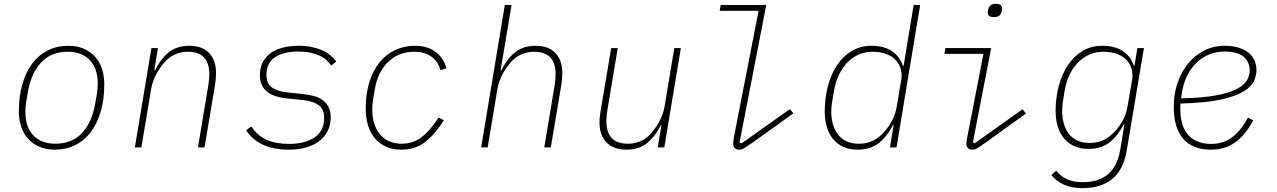

<svg xmlns="http://www.w3.org/2000/svg" viewBox="-20 -766 6640 998"><path d="M266 12Q220 12 185 -3Q150 -18 126 -44.5Q102 -71 90 -107.5Q78 -144 78 -187Q78 -266 96.5 -329.5Q115 -393 148.5 -437Q182 -481 229.5 -504.5Q277 -528 334 -528Q380 -528 415 -513Q450 -498 474 -471.5Q498 -445 510 -408.5Q522 -372 522 -329Q522 -249 503.5 -186Q485 -123 451.5 -79Q418 -35 370.5 -11.5Q323 12 266 12ZM268 -19Q354 -19 406 -74.5Q458 -130 475 -228L484 -280Q486 -295 487 -305.5Q488 -316 488 -333Q488 -369 478.5 -399Q469 -429 450 -450.5Q431 -472 401.5 -484.5Q372 -497 332 -497Q246 -497 194 -441.5Q142 -386 125 -288L116 -236Q114 -221 113 -210.5Q112 -200 112 -183Q112 -147 121.5 -117Q131 -87 150 -65.5Q169 -44 198.5 -31.5Q228 -19 268 -19Z M681 0 767 -516H801L782 -400H786Q815 -460 857 -494Q899 -528 965 -528Q1031 -528 1067 -490.5Q1103 -453 1103 -385Q1103 -371 1101.5 -356Q1100 -341 1098 -326L1043 0H1009L1063 -323Q1065 -337 1066.5 -352Q1068 -367 1068 -380Q1068 -497 956 -497Q921 -497 888 -482.5Q855 -468 828 -434Q821 -425 812 -412.5Q803 -400 794 -383.5Q785 -367 777.5 -347.5Q770 -328 766 -306L715 0Z M1481 12Q1326 12 1259 -89L1286 -109Q1318 -61 1366 -39.5Q1414 -18 1483 -18Q1566 -18 1615.5 -52Q1665 -86 1665 -153Q1665 -200 1635 -220.5Q1605 -241 1552 -246L1474 -254Q1444 -257 1418 -264.5Q1392 -272 1372.5 -286Q1353 -300 1342 -322Q1331 -344 1331 -376Q1331 -416 1347 -445Q1363 -474 1390.5 -492.5Q1418 -511 1454.5 -519.5Q1491 -528 1532 -528Q1571 -528 1601.5 -521.5Q1632 -515 1656 -504Q1680 -493 1697.5 -478Q1715 -463 1728 -447L1702 -425Q1692 -439 1678 -452.5Q1664 -466 1643 -476Q1622 -486 1594 -492Q1566 -498 1529 -498Q1453 -498 1409 -468Q1365 -438 1365 -378Q1365 -330 1395 -310Q1425 -290 1479 -285L1556 -277Q1585 -274 1611 -267Q1637 -260 1656.5 -246Q1676 -232 1687.5 -210Q1699 -188 1699 -156Q1699 -114 1682 -82.5Q1665 -51 1636 -30Q1607 -9 1567 1.5Q1527 12 1481 12Z M2066 12Q2020 12 1985.5 -4Q1951 -20 1927.5 -48.5Q1904 -77 1892.5 -116Q1881 -155 1881 -202Q1881 -279 1900 -339.5Q1919 -400 1953 -442Q1987 -484 2034 -506Q2081 -528 2136 -528Q2203 -528 2245.5 -495Q2288 -462 2300 -411L2270 -401Q2256 -449 2220.5 -473Q2185 -497 2134 -497Q2053 -497 1998 -444.5Q1943 -392 1928 -300L1919 -248Q1917 -232 1916 -221.5Q1915 -211 1915 -197Q1915 -159 1924.5 -126.5Q1934 -94 1953 -70Q1972 -46 2000.5 -32.5Q2029 -19 2068 -19Q2126 -19 2170.5 -52.5Q2215 -86 2260 -155L2287 -141Q2244 -71 2192 -29.5Q2140 12 2066 12Z M2604 -740H2639L2582 -400H2586Q2615 -460 2657 -494Q2699 -528 2765 -528Q2831 -528 2867 -490.5Q2903 -453 2903 -385Q2903 -371 2901.5 -356Q2900 -341 2898 -326L2843 0H2809L2863 -323Q2865 -337 2866.5 -352Q2868 -367 2868 -380Q2868 -497 2756 -497Q2721 -497 2688 -482.5Q2655 -468 2628 -434Q2621 -425 2612 -412.5Q2603 -400 2594 -383.5Q2585 -367 2577.5 -347.5Q2570 -328 2566 -306L2515 0H2481Z M3418 -116H3415Q3386 -57 3343.5 -22.5Q3301 12 3236 12Q3170 12 3133 -25.5Q3096 -63 3096 -131Q3096 -145 3098 -160Q3100 -175 3102 -190L3157 -516H3191L3137 -193Q3135 -179 3133.5 -164Q3132 -149 3132 -136Q3132 -19 3244 -19Q3279 -19 3312.5 -33.5Q3346 -48 3372 -82Q3379 -91 3388 -103.5Q3397 -116 3406 -132.5Q3415 -149 3422.5 -168.5Q3430 -188 3434 -210L3485 -516H3519L3433 0H3399Z M3822 12Q3807 12 3799 3.5Q3791 -5 3791 -19Q3791 -24 3792 -32Q3793 -40 3795 -54L3923 -710H3721L3726 -740H3963L3824 -25L3835 -21L4086 -199L4104 -177L3895 -27Q3866 -7 3851 2.5Q3836 12 3822 12Z M4625 -117H4622Q4593 -59 4549.5 -23.5Q4506 12 4438 12Q4396 12 4364 -2.5Q4332 -17 4310.5 -43Q4289 -69 4278 -105.5Q4267 -142 4267 -186Q4267 -255 4283 -317Q4299 -379 4330 -426Q4361 -473 4406.5 -500.5Q4452 -528 4510 -528Q4576 -528 4617 -499.5Q4658 -471 4673 -424H4677L4729 -740H4763L4640 0H4606ZM4444 -19Q4477 -19 4505.5 -29.5Q4534 -40 4560 -64Q4587 -89 4610 -126.5Q4633 -164 4641 -211L4665 -353Q4669 -379 4662.5 -405Q4656 -431 4638 -451.5Q4620 -472 4589 -484.5Q4558 -497 4515 -497Q4474 -497 4440 -481Q4406 -465 4380.5 -437Q4355 -409 4338 -371Q4321 -333 4314 -289L4305 -234Q4301 -211 4301 -185Q4301 -150 4309.5 -120Q4318 -90 4335 -67.5Q4352 -45 4379 -32Q4406 -19 4444 -19Z M5148 -677Q5128 -677 5121 -684Q5114 -691 5114 -700Q5114 -706 5117 -718Q5120 -731 5129 -738.5Q5138 -746 5155 -746Q5175 -746 5182 -739Q5189 -732 5189 -723Q5189 -717 5186 -705Q5183 -692 5174 -684.5Q5165 -677 5148 -677ZM5035 12Q5019 12 5011 3.5Q5003 -5 5003 -19Q5003 -24 5004 -31Q5005 -38 5008 -55L5092 -486H4889L4894 -516H5132L5037 -26L5046 -21L5295 -198L5313 -176L5108 -28Q5079 -8 5064 2Q5049 12 5035 12Z M5608 212Q5550 212 5510.5 194Q5471 176 5445 144L5470 121Q5491 149 5524.5 165Q5558 181 5609 181Q5689 181 5739 140Q5789 99 5804 6L5825 -121H5822Q5793 -63 5749.5 -27.5Q5706 8 5638 8Q5596 8 5564 -6.5Q5532 -21 5510.5 -47Q5489 -73 5478 -109.5Q5467 -146 5467 -190Q5467 -258 5483.5 -319.5Q5500 -381 5531 -427.5Q5562 -474 5607 -501Q5652 -528 5710 -528Q5776 -528 5817.5 -499.5Q5859 -471 5874 -424H5877L5892 -516H5926L5837 14Q5820 117 5761 164.5Q5702 212 5608 212ZM5644 -23Q5677 -23 5705.5 -33.5Q5734 -44 5760 -68Q5786 -91 5809.5 -128.5Q5833 -166 5841 -214L5865 -353Q5869 -379 5862.5 -405Q5856 -431 5838 -451.5Q5820 -472 5789 -484.5Q5758 -497 5715 -497Q5674 -497 5640 -481Q5606 -465 5580 -437.5Q5554 -410 5537 -372Q5520 -334 5513 -289L5505 -239Q5501 -216 5501 -190Q5501 -155 5509.5 -124.5Q5518 -94 5535 -71.5Q5552 -49 5579 -36Q5606 -23 5644 -23Z M6274 12Q6180 12 6130.5 -44.5Q6081 -101 6081 -211Q6081 -276 6100.5 -334Q6120 -392 6155 -435Q6190 -478 6238.5 -503Q6287 -528 6346 -528Q6422 -528 6466.5 -494.5Q6511 -461 6511 -401Q6511 -375 6498.5 -346Q6486 -317 6445 -291.5Q6404 -266 6326 -248.5Q6248 -231 6116 -228Q6115 -220 6115 -212Q6115 -204 6115 -202Q6115 -164 6123 -130.5Q6131 -97 6150 -72Q6169 -47 6200 -32.5Q6231 -18 6276 -18Q6340 -18 6386 -53.5Q6432 -89 6467 -155L6494 -140Q6452 -62 6399 -25Q6346 12 6274 12ZM6343 -498Q6303 -498 6266.5 -483.5Q6230 -469 6200.5 -441Q6171 -413 6151 -373Q6131 -333 6123 -281L6119 -255Q6232 -257 6302 -270.5Q6372 -284 6410.5 -304.5Q6449 -325 6462.5 -350Q6476 -375 6476 -400Q6476 -442 6445.5 -470Q6415 -498 6343 -498Z"/></svg>

Font: IBM Plex Mono ExtraLight
Style: Italic
Weight: 200
Italic angle: -9°
Monospace: yes
Designer: Mike Abbink, Paul van der Laan, Pieter van Rosmalen
Foundry: Bold Monday
Version: Version 2.3